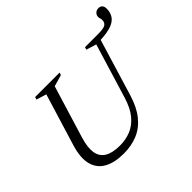

<svg xmlns="http://www.w3.org/2000/svg" viewBox="-178 -1033 1280 1280"><g transform="rotate(-45 462.0 -393.0)"><path d="M200 -262Q178 -190 185.5 -142Q193 -94 232 -70Q271 -46 342 -46Q396.5 -46 443.8 -65Q491 -84 528.2 -128.2Q565.5 -172.5 589 -249.5L706.5 -635L634.5 -657L640.5 -675H762Q818 -675 834 -687Q850 -699 850 -722Q850 -732 847.2 -739.8Q844.5 -747.5 844.5 -755Q844.5 -772 856.5 -784Q868.5 -796 887 -796Q905.5 -796 915 -785Q924.5 -774 924.5 -754.5Q924.5 -720.5 908.5 -694.2Q892.5 -668 854 -653.2Q815.5 -638.5 748.5 -635.5L627.5 -236.5Q601 -148.5 557.5 -94.2Q514 -40 454.8 -15Q395.5 10 322 10Q237 10 182.2 -20Q127.5 -50 111 -111.8Q94.5 -173.5 123.5 -268.5L235.5 -635L164.5 -657L170 -675H401L395 -657L313.5 -633.5Z"/></g></svg>

Font: Newsreader 24pt
Style: Italic
Weight: 400
Italic angle: -17°
Designer: Hugues Gentile
Foundry: Production Type
Version: Version 1.003